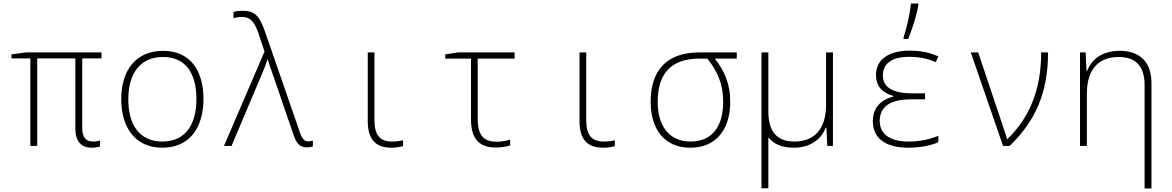

<svg xmlns="http://www.w3.org/2000/svg" viewBox="-20 -827 6640 1088"><path d="M499 10C520 10 537 6 547 3V-31C538 -28 526 -25 506 -25C464 -25 446 -52 446 -105V-496H555V-530H128L45 -519V-496H152V0H191V-496H407V-97C407 -27 440 10 499 10Z M900 10C1054 10 1133 -103 1133 -267C1133 -424 1060 -539 904 -539C757 -539 667 -437 667 -265C667 -102 748 10 900 10ZM900 -25C770 -25 707 -121 707 -264C707 -415 778 -504 904 -504C1040 -504 1093 -401 1093 -266C1093 -124 1033 -25 900 -25Z M1719 8C1734 8 1745 6 1753 2V-30C1747 -28 1738 -26 1727 -26C1707 -26 1693 -38 1680 -75L1482 -647C1451 -737 1423 -766 1356 -766C1333 -766 1317 -763 1303 -759V-724C1315 -727 1330 -731 1349 -731C1396 -731 1421 -708 1445 -637L1479 -535L1249 0H1292L1462 -402C1475 -431 1486 -461 1496 -490H1498C1505 -462 1517 -431 1529 -396L1645 -58C1660 -14 1680 8 1719 8Z M2198 10C2222 10 2249 6 2264 1V-32C2247 -28 2224 -25 2202 -25C2135 -25 2102 -59 2102 -146V-530H2064V-140C2064 -33 2112 10 2198 10Z M2789 9C2821 9 2852 4 2871 -3V-36C2850 -29 2820 -24 2794 -24C2714 -24 2687 -68 2687 -156V-495H2896V-530H2576L2503 -519V-495H2649V-150C2649 -46 2691 9 2789 9Z M3398 10C3422 10 3449 6 3464 1V-32C3447 -28 3424 -25 3402 -25C3335 -25 3302 -59 3302 -146V-530H3264V-140C3264 -33 3312 10 3398 10Z M3892 10C4037 10 4118 -92 4118 -251C4118 -352 4085 -425 4031 -495H4155V-530H3944C3757 -530 3667 -428 3667 -250C3667 -95 3745 10 3892 10ZM3894 -25C3767 -25 3707 -119 3707 -250C3707 -407 3780 -495 3944 -495H3988C4045 -425 4078 -352 4078 -250C4078 -111 4015 -25 3894 -25Z M4295 240H4334V-49C4364 -10 4412 10 4477 10C4579 10 4635 -43 4660 -104H4663L4668 0H4700V-530H4661V-233C4661 -93 4592 -25 4482 -25C4384 -25 4334 -79 4334 -197V-530H4295Z M5100 -614V-606H5126C5148 -658 5175 -740 5184 -798V-807H5142C5136 -745 5117 -665 5100 -614ZM5126 10C5204 10 5261 -5 5297 -21V-57C5248 -38 5198 -25 5127 -25C5019 -25 4965 -71 4965 -141C4965 -226 5029 -264 5143 -264H5222V-298H5152C5038 -298 4983 -332 4983 -400C4983 -468 5035 -505 5132 -505C5195 -505 5243 -492 5283 -475L5297 -508C5248 -528 5207 -540 5132 -540C5032 -540 4944 -500 4944 -402C4944 -345 4971 -304 5043 -283V-280C4967 -261 4926 -212 4926 -140C4926 -51 4989 10 5126 10Z M5664 0H5701C5847 -140 5919 -302 5919 -530H5880C5880 -314 5811 -158 5689 -39H5687C5682 -57 5672 -84 5666 -104L5523 -530H5481Z M6100 0H6139V-297C6139 -437 6208 -504 6319 -504C6413 -504 6466 -456 6466 -344V241H6505V-355C6505 -479 6436 -539 6325 -539C6220 -539 6164 -486 6140 -425H6137L6132 -530H6100Z"/></svg>

Font: Noto Sans Mono ExtraLight
Style: Regular
Weight: 200
Designer: Monotype Design Team
Foundry: Monotype Imaging Inc.
Version: Version 2.014